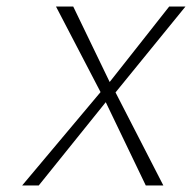

<svg xmlns="http://www.w3.org/2000/svg" viewBox="-20 -585 590 590"><path d="M48 -15H99L305 -271L428 -15H482L335 -301L550 -565H500L317 -333L205 -565H152L289 -302Z"/></svg>

Font: Charger Sport
Style: HLNrwObl
Weight: 100
Designer: Jasper
Foundry: Cannot Into Space Fonts
Version: Version 1.1